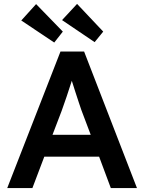

<svg xmlns="http://www.w3.org/2000/svg" viewBox="-20 -964 739 984"><path d="M17 0 290 -700H411L682 0H548L488 -161H207L146 0ZM296 -396 249 -273H445L397 -400Q393 -411 384.5 -437Q376 -463 366 -493.5Q356 -524 348 -550Q336 -512 321.5 -469Q307 -426 296 -396ZM465 -748 298 -861 375 -944 509 -802ZM258 -746 89 -859 165 -943 302 -802Z"/></svg>

Font: Readex Pro Medium
Style: Regular
Weight: 500
Designer: Bonnie Shaver-Troup, Thomas Jockin
Foundry: Lexend
Version: Version 1.204; ttfautohint (v1.8.4.7-5d5b)